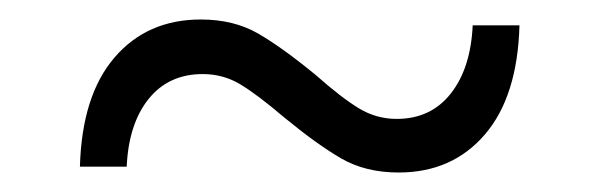

<svg xmlns="http://www.w3.org/2000/svg" viewBox="-20 -449 615 197"><path d="M271 -329Q244 -352 226.5 -362.5Q209 -373 188 -373Q153 -373 132.5 -347.5Q112 -322 110 -278H62Q64 -351 97.5 -390Q131 -429 186 -429Q220 -429 245 -414.5Q270 -400 304 -372Q330 -349 348 -338Q366 -327 387 -327Q422 -327 442.5 -353Q463 -379 465 -423H513Q511 -350 477.5 -311Q444 -272 389 -272Q355 -272 330 -286.5Q305 -301 271 -329Z"/></svg>

Font: CMG Sans
Style: Regular
Weight: 400
Designer: Julieta Ulanovsky
Foundry: Julieta Ulanovsky
Version: Version 7.200